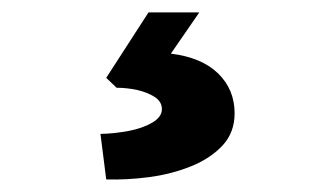

<svg xmlns="http://www.w3.org/2000/svg" viewBox="-20 -44 540 310"><path d="M151.5 245.7 142.2 172.2Q164.1 171.8 187.1 167.5Q210 163.2 225.7 154.1Q241.4 144.9 241.4 132.2Q241.4 120.1 229.7 112.5Q217.9 105 201.4 101.3Q184.8 97.7 168.3 97.7L151.5 81.7L219.8 -24H301.8L255.9 42.6Q305.6 48.7 332.2 74.6Q358.8 100.6 358.8 139Q358.8 170 339.3 190.9Q319.9 211.7 288.7 224.4Q257.6 237 221.5 241.9Q185.4 246.7 151.5 245.7Z"/></svg>

Font: Lexend Giga
Style: Regular
Weight: 400
Designer: Bonnie Shaver-Troup, Thomas Jockin
Foundry: Lexend
Version: Version 1.007